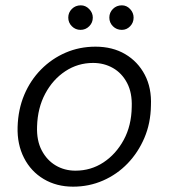

<svg xmlns="http://www.w3.org/2000/svg" viewBox="-20 -688 632 720"><path d="M254 12Q192 12 144 -16.5Q96 -45 70 -96Q44 -147 46 -212Q48 -278 71 -332.5Q94 -387 134 -427.5Q174 -468 226 -490.5Q278 -513 338 -513Q402 -513 449.5 -485Q497 -457 523 -407.5Q549 -358 546 -292Q545 -226 521.5 -171Q498 -116 458.5 -75Q419 -34 366.5 -11Q314 12 254 12ZM263 -48Q321 -48 368 -79Q415 -110 444 -163.5Q473 -217 474 -287Q476 -340 456.5 -377Q437 -414 403.5 -433Q370 -452 329 -452Q272 -452 225 -421Q178 -390 149.5 -336.5Q121 -283 119 -214Q117 -161 136.5 -124Q156 -87 189 -67.5Q222 -48 263 -48ZM282 -576Q263 -576 249.5 -589.5Q236 -603 236 -622Q236 -641 249.5 -654.5Q263 -668 283 -668Q301 -668 314.5 -654Q328 -640 328 -622Q328 -603 314.5 -589.5Q301 -576 282 -576ZM437 -576Q417 -576 403.5 -589.5Q390 -603 390 -622Q390 -641 403.5 -654.5Q417 -668 437 -668Q455 -668 468 -654Q481 -640 481 -622Q481 -603 468 -589.5Q455 -576 437 -576Z"/></svg>

Font: DM Sans 18pt Light
Style: Italic
Weight: 300
Italic angle: -10°
Designer: Colophon Foundry, Jonny Pinhorn
Foundry: Colophon Foundry
Version: Version 4.004;gftools[0.9.30]